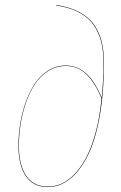

<svg xmlns="http://www.w3.org/2000/svg" viewBox="-20 -754 494 783"><path d="M174.8 8.8Q115.7 8.8 85.4 -35.6Q55.2 -80.1 55.2 -159.2Q55.2 -202.6 62 -246.8Q68.8 -291 84 -334.5Q99.1 -377.9 121.1 -411.6Q143.1 -445.3 176 -466.1Q209 -486.8 248 -486.8Q274.9 -486.8 297.6 -476.8Q320.3 -466.8 338.1 -448Q356 -429.2 369.1 -407.2Q382.3 -385.3 395 -356Q401.9 -428.2 401.9 -499Q401.9 -546.9 392.6 -583.7Q383.3 -620.6 361.8 -651.9Q340.3 -683.1 302 -703.4Q263.7 -723.6 209 -731.9L210 -733.9Q265.1 -725.1 303.7 -704.6Q342.3 -684.1 363.8 -652.8Q385.3 -621.6 394.5 -584.2Q403.8 -546.9 403.8 -499Q403.8 -373.5 385.7 -275.1Q367.7 -176.8 335.9 -115.5Q304.2 -54.2 263.4 -22.7Q222.7 8.8 174.8 8.8ZM174.8 6.8Q234.4 6.8 281.5 -41.3Q328.6 -89.4 356.4 -169.4Q384.3 -249.5 394 -353Q368.2 -415 333.5 -450Q298.8 -484.9 248 -484.9Q209 -484.9 176.3 -464.1Q143.6 -443.4 121.8 -409.9Q100.1 -376.5 85.2 -333Q70.3 -289.6 63.7 -245.8Q57.1 -202.1 57.1 -159.2Q57.1 -81.1 86.9 -37.1Q116.7 6.8 174.8 6.8Z"/></svg>

Font: Fira Sans Compressed Two
Style: Italic
Weight: 100
Width: 3
Italic angle: -8°
Designer: Carrois Corporate & Edenspiekermann AG
Foundry: Carrois Corporate GbR & Edenspiekermann AG
Version: Version 4.203;PS 004.203;hotconv 1.0.88;makeotf.lib2.5.64775